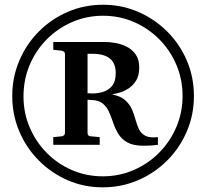

<svg xmlns="http://www.w3.org/2000/svg" viewBox="-20 -759 877 818"><path d="M806.2 -350.1Q806.2 -269.5 775.9 -199Q745.6 -128.4 692.1 -75Q638.7 -21.5 568.1 8.8Q497.6 39.1 417 39.1Q337.9 39.1 268.3 8.8Q198.7 -21.5 145.5 -75Q92.3 -128.4 62.3 -199Q32.2 -269.5 32.2 -350.1Q32.2 -430.2 62.3 -500.7Q92.3 -571.3 145.5 -624.8Q198.7 -678.2 268.8 -708.5Q338.9 -738.8 418.9 -738.8Q498.5 -738.8 568.6 -708.5Q638.7 -678.2 692.1 -625Q745.6 -571.8 775.9 -501.2Q806.2 -430.7 806.2 -350.1ZM757.8 -350.1Q757.8 -420.9 731.4 -482.9Q705.1 -544.9 658.4 -591.8Q611.8 -638.7 550.5 -665.3Q489.3 -691.9 418.9 -691.9Q349.6 -691.9 288.3 -665.5Q227.1 -639.2 180.2 -592.3Q133.3 -545.4 106.7 -482.9Q80.1 -420.4 80.1 -348.1Q80.1 -278.3 106.2 -216.8Q132.3 -155.3 178.7 -108.2Q225.1 -61 286.4 -34.4Q347.7 -7.8 418 -7.8Q488.3 -7.8 550 -34.7Q611.8 -61.5 658.4 -108.9Q705.1 -156.2 731.4 -218Q757.8 -279.8 757.8 -350.1ZM652.8 -142.1Q630.4 -139.2 616.7 -138.7Q603 -138.2 590.8 -138.2Q547.4 -138.2 522.5 -152.3Q497.6 -166.5 484.1 -188.7Q470.7 -210.9 462.4 -235.6Q454.1 -260.3 444.3 -282.5Q434.6 -304.7 416.7 -318.8Q398.9 -333 366.2 -333Q362.3 -333 360.4 -333.5Q358.4 -334 353 -334V-192.9Q353 -178.2 368.2 -178.2L404.8 -174.8V-142.1H207V-174.8L242.2 -178.2Q247.6 -178.2 252.2 -182.4Q256.8 -186.5 256.8 -192.9V-528.8Q256.8 -535.2 252.2 -538.8Q247.6 -542.5 242.2 -543L207 -546.9V-580.1H429.2Q447.3 -580.1 471.7 -575.9Q496.1 -571.8 519.3 -560.3Q542.5 -548.8 557.9 -527.3Q573.2 -505.9 573.2 -471.2Q573.2 -438 560.3 -416.5Q547.4 -395 528.3 -382.6Q509.3 -370.1 489.7 -364.5Q470.2 -358.9 457 -356.9Q493.7 -349.6 513.2 -332.3Q532.7 -314.9 542.2 -293Q551.8 -271 557.6 -248.5Q563.5 -226.1 572.5 -207.8Q581.5 -189.5 599.9 -180.2Q618.2 -170.9 652.8 -174.8ZM473.1 -448.2Q473.1 -529.8 374 -529.8Q374 -529.8 367.7 -529.8Q361.3 -529.8 353 -529.8V-361.8Q361.3 -361.3 366.7 -361.1Q372.1 -360.8 375 -360.8Q395 -360.8 418 -367.2Q440.9 -373.5 457 -392.3Q473.1 -411.1 473.1 -448.2Z"/></svg>

Font: Charis
Style: Bold
Weight: 700
Designer: Walt Agee, Miriam Martin, Annie Olsen, Victor Gaultney, Lorna Priest, Alan Ward, Bob Hallissy, Martin Hosken, Sharon Cor
Foundry: SIL Global
Version: Version 7.000